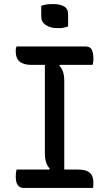

<svg xmlns="http://www.w3.org/2000/svg" viewBox="-20 -930 540 950"><path d="M440 0H98Q87 0 79.5 -4Q72 -8 67 -15.5Q62 -23 60 -33.5Q58 -44 58 -56Q58 -63 58.5 -69.5Q59 -76 60 -81.5Q61 -87 62 -91H224L226 -96Q215 -107 208.5 -126Q202 -145 202 -170V-609H136Q97 -609 77.5 -625Q58 -641 58 -673Q58 -677 58 -681Q58 -685 58.5 -688.5Q59 -692 60 -695Q61 -698 62 -700H403Q427 -700 434.5 -683.5Q442 -667 442 -641Q442 -637 442 -633Q442 -629 441.5 -625Q441 -621 440 -617Q439 -613 438 -609H276L274 -604Q286 -593 292 -574Q298 -555 298 -530V-91H365Q395 -91 412 -83Q429 -75 435.5 -60Q442 -45 442 -25Q442 -21 442 -16.5Q442 -12 441 -8Q440 -4 440 0ZM184 -901Q189 -903 196 -905Q203 -907 210.5 -908Q218 -909 226.5 -909.5Q235 -910 243 -910Q276 -910 296.5 -898.5Q317 -887 317 -860V-799Q311 -797 305 -795.5Q299 -794 292 -792.5Q285 -791 278 -791Q271 -791 263 -791Q228 -791 206 -806.5Q184 -822 184 -848Z"/></svg>

Font: Code D Ace
Style: Regular
Weight: 400
Version: Version 1.085; ttfautohint (v1.8.4.7-5d5b);Nerd Fonts 3.0.2